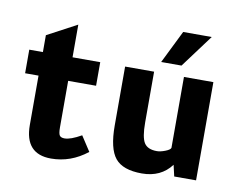

<svg xmlns="http://www.w3.org/2000/svg" viewBox="-74 -756 1105 874"><g transform="rotate(10 478.0 -319.0)"><path d="M334 -112 379 -43Q303 17 212 17Q91 17 91 -117V-345H29V-454H92V-532Q151 -564 229 -605V-454H357V-345H228V-130Q228 -102 234 -93Q240 -84 257 -84Q285 -84 334 -112Z M767 -52Q719 12 631 12Q543 12 507.5 -31.5Q472 -75 472 -182V-454H606V-219Q606 -151 622 -125.5Q638 -100 681 -100Q697 -100 719 -108.5Q741 -117 744 -126V-454H880V0H779ZM837 -655 724 -503H630L705 -655Z"/></g></svg>

Font: Tajawal ExtraBold
Style: Regular
Weight: 800
Designer: Boutros Fonts
Foundry: Created by Boutros International 2017
Version: Version 1.700